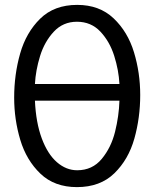

<svg xmlns="http://www.w3.org/2000/svg" viewBox="-20 -756 632 786"><path d="M296 -736Q202 -736 144.5 -679.5Q87 -623 62.5 -537Q38 -451 38 -356Q38 -267 63 -183.5Q88 -100 145.5 -45Q203 10 295 10Q390 10 448 -46.5Q506 -103 530 -188.5Q554 -274 554 -367Q554 -458 528.5 -542Q503 -626 445 -681Q387 -736 296 -736ZM295 -667Q353 -667 391 -626.5Q429 -586 447.5 -527.5Q466 -469 469 -412H123Q126 -468 144 -526.5Q162 -585 200 -626Q238 -667 295 -667ZM296 -59Q251 -59 213 -92Q175 -125 151 -189.5Q127 -254 123 -344H469Q467 -281 451 -216.5Q435 -152 396.5 -105.5Q358 -59 296 -59Z"/></svg>

Font: Geom Light
Style: Regular
Weight: 300
Version: Version 1.102